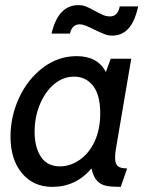

<svg xmlns="http://www.w3.org/2000/svg" viewBox="-20 -719 580 749"><path d="M21 -186Q21 -265 54.5 -337.5Q88 -410 147.5 -455Q207 -500 279 -500Q361 -500 393 -438L412 -490H492L433 -143Q429 -122 429 -104Q429 -80 439.5 -71Q450 -62 476 -62L451 10Q416 10 395 6Q374 2 359 -13.5Q344 -29 337 -62Q276 10 184 10Q110 10 65.5 -43.5Q21 -97 21 -186ZM371 -277Q371 -349 343 -384.5Q315 -420 269 -420Q226 -420 191 -390.5Q156 -361 135.5 -311.5Q115 -262 115 -205Q115 -145 139.5 -107.5Q164 -70 214 -70Q253 -70 289.5 -94.5Q326 -119 348.5 -166Q371 -213 371 -277ZM349 -603Q329 -613 315.5 -618.5Q302 -624 291 -624Q261 -624 253 -588H181Q207 -699 286 -699Q302 -699 316 -693.5Q330 -688 351 -676Q369 -666 382 -660.5Q395 -655 409 -655Q440 -655 447 -694H519Q506 -635 481 -607.5Q456 -580 417 -580Q402 -580 387 -586Q372 -592 349 -603Z"/></svg>

Font: Cabin
Style: Italic
Weight: 400
Italic angle: -7°
Designer: Pablo Impallari
Foundry: Pablo Impallari. http://www.impallari.com Igino Marini. http://www.ikern.com
Version: Version 2.200